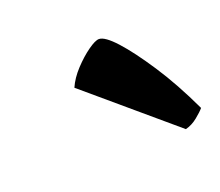

<svg xmlns="http://www.w3.org/2000/svg" viewBox="-52 -835 389 339"><g transform="rotate(-20 143.0 -666.0)"><path d="M248 -565 88 -701Q95 -717 109 -732Q123 -747 137 -757Q151 -767 158 -767Q169 -767 189 -745Q209 -723 235 -683.5Q261 -644 286 -591Q281 -585 270.5 -576.5Q260 -568 248 -565Z"/></g></svg>

Font: Texturina 12pt SemiBold
Style: Italic
Weight: 600
Italic angle: -11°
Version: Version 1.002